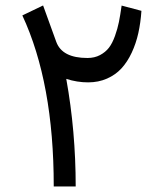

<svg xmlns="http://www.w3.org/2000/svg" viewBox="-20 -676 590 696"><path d="M174.8 -1.5Q174.8 -375.5 61 -620.1L136.2 -656.2L184.1 -523.9Q205.6 -465.8 296.9 -465.8Q322.8 -465.8 342.5 -476.3Q362.3 -486.8 374.8 -502.9Q387.2 -519 396.7 -545.4Q406.2 -571.8 411.1 -596.4Q416 -621.1 420.9 -655.8L492.7 -636.7Q489.7 -593.3 481.4 -555.9Q473.1 -518.6 457.5 -485.1Q441.9 -451.7 420.4 -428.2Q398.9 -404.8 367.9 -391.1Q336.9 -377.4 299.3 -377.4Q259.3 -377.4 220.2 -390.1Q254.4 -200.7 254.4 0H174.8Z"/></svg>

Font: Samim WOL
Style: WOL
Weight: 400
Foundry: DejaVu fonts team - Redesigned by Saber Rastikerdar
Version: Version 4.0.0